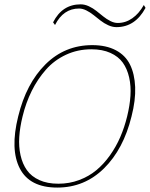

<svg xmlns="http://www.w3.org/2000/svg" viewBox="-20 -846 684 876"><path d="M397 -621.1Q334.5 -621.1 281 -596.2Q227.5 -571.3 189.5 -528.1Q151.4 -484.9 124.8 -431.2Q98.1 -377.4 83 -314.9Q70.8 -265.6 67.9 -221.4Q64.9 -177.2 73.7 -137.7Q82.5 -98.1 102.8 -69.6Q123 -41 159.4 -24.4Q195.8 -7.8 246.1 -7.8Q296.4 -7.8 340.8 -24.4Q385.3 -41 419.4 -69.3Q453.6 -97.7 481.7 -137.2Q509.8 -176.8 528.8 -220.9Q547.9 -265.1 560.1 -314.9Q572.3 -364.7 575.2 -408.9Q578.1 -453.1 569.3 -492.4Q560.5 -531.7 540.3 -560.1Q520 -588.4 483.6 -604.7Q447.3 -621.1 397 -621.1ZM580.1 -314.9Q543.5 -165.5 454.6 -77.9Q365.7 9.8 241.2 9.8Q115.7 9.8 70.6 -77.1Q25.4 -164.1 63 -314.9Q99.6 -465.3 187.7 -552.7Q275.9 -640.1 400.9 -640.1Q464.4 -640.1 508.3 -616.9Q552.2 -593.8 573.2 -551.3Q594.2 -508.8 596.7 -448.7Q599.1 -388.7 580.1 -314.9ZM636.2 -823.2 644 -810.1Q596.7 -722.2 511.2 -722.2Q492.7 -722.2 473.6 -731Q454.6 -739.7 438.7 -752.2Q422.9 -764.6 407.2 -777.1Q391.6 -789.6 374.3 -798.3Q356.9 -807.1 340.8 -807.1Q269 -807.1 231 -731.9L222.2 -744.1Q263.7 -826.2 348.1 -826.2Q366.7 -826.2 385.5 -817.4Q404.3 -808.6 419.9 -796.1Q435.5 -783.7 450.9 -771.2Q466.3 -758.8 483.6 -750Q501 -741.2 517.1 -741.2Q553.2 -741.2 583.7 -762.7Q614.3 -784.2 636.2 -823.2Z"/></svg>

Font: Sinkin Sans 100 Thin Italic
Style: Regular
Weight: 100
Italic angle: -112°
Designer: Keith Bates
Foundry: K-Type
Version: Sinkin Sans (version 1.0)  by Keith Bates   •   © 2014   www